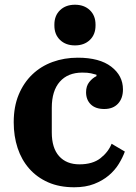

<svg xmlns="http://www.w3.org/2000/svg" viewBox="-20 -780 575 812"><path d="M294 12Q231 12 183.5 -9Q136 -30 103.5 -67Q71 -104 54.5 -154Q38 -204 38 -263Q38 -329 59 -379.5Q80 -430 116.5 -465Q153 -500 202.5 -518Q252 -536 309 -536Q401 -536 450.5 -498Q500 -460 500 -402Q500 -364 479 -341.5Q458 -319 421 -319Q384 -319 364 -338.5Q344 -358 344 -390Q344 -416 357.5 -433Q371 -450 388 -458V-464Q378 -467 364.5 -470Q351 -473 328 -473Q267 -473 233 -434.5Q199 -396 199 -324V-220Q199 -154 230 -119.5Q261 -85 316 -85Q372 -85 405 -111Q438 -137 452 -172L508 -139Q499 -114 482.5 -87Q466 -60 440 -38Q414 -16 378 -2Q342 12 294 12ZM297 -588Q258 -588 234 -611Q210 -634 210 -672V-676Q210 -714 234 -737Q258 -760 297 -760Q336 -760 360 -737Q384 -714 384 -676V-672Q384 -634 360 -611Q336 -588 297 -588Z"/></svg>

Font: IBM Plex Serif
Style: Bold
Weight: 700
Designer: Mike Abbink, Paul van der Laan, Pieter van Rosmalen
Foundry: Bold Monday
Version: Version 2.008